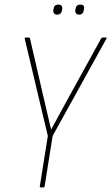

<svg xmlns="http://www.w3.org/2000/svg" viewBox="-20 -819 486 839"><path d="M158 0Q153 0 154 -5L189 -225L88 -650Q87 -655 92 -655H105Q110 -655 111 -651L174 -378Q181 -347 188.5 -316Q196 -285 203 -254H204Q221 -284 237 -314.5Q253 -345 270 -375L422 -651Q424 -655 429 -655H442Q445 -655 446 -654Q447 -653 445 -650L210 -225L175 -5Q174 0 170 0ZM326 -755Q317 -755 312.5 -760.5Q308 -766 309 -774L310 -781Q314 -799 331 -799Q341 -799 345 -794Q349 -789 347 -780L346 -774Q343 -755 326 -755ZM229 -755Q221 -755 216.5 -760.5Q212 -766 213 -774L214 -781Q217 -799 235 -799Q244 -799 248.5 -794Q253 -789 252 -780L251 -774Q248 -755 229 -755Z"/></svg>

Font: Sofia Sans Condensed Thin
Style: Italic
Weight: 250
Italic angle: -9°
Version: Version 4.100